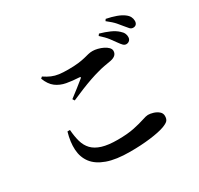

<svg xmlns="http://www.w3.org/2000/svg" viewBox="-177 -1052 1353 1304"><g transform="rotate(-30 500.0 -400.5)"><path d="M786.8 -652.9Q773 -673.1 752.7 -699.6Q732.4 -726.1 697.5 -756.3L707.4 -769.7Q749.5 -757.8 783.7 -742.7Q817.8 -727.7 840.4 -706.5Q856.7 -692.5 863 -678.2Q869.4 -663.9 868.6 -649.7Q868.6 -634.3 858.5 -624.2Q848.4 -614.1 832.1 -614.1Q819.6 -614.8 809.4 -624.9Q799.2 -635.1 786.8 -652.9ZM879.4 -728.4Q865.8 -745.9 846.6 -768Q827.4 -790 788.1 -820.5L797 -833.4Q839.6 -824.9 873.2 -812.7Q906.7 -800.5 927.4 -784.8Q946.7 -770.7 954.4 -755.3Q962.2 -740 962.2 -722.8Q962.2 -706.7 953.7 -697.1Q945.2 -687.6 929.6 -687.6Q914.9 -687.6 904.6 -698.5Q894.2 -709.4 879.4 -728.4ZM214.3 -700.5 226 -710.8Q254.7 -691.7 279.9 -681Q305.1 -670.3 334.4 -666.3Q363.6 -662.3 404 -662.3Q453.3 -662.3 485.2 -666.3Q517.1 -670.3 538.2 -675.7Q559.4 -681.2 575.5 -685.1Q591.7 -689.1 609.8 -689.1Q627.6 -689.1 649.2 -683.7Q670.7 -678.3 690.1 -668.8Q709.5 -659.3 722 -646.4Q734.4 -633.4 734.4 -619.4Q734.4 -580.1 682.4 -569.7Q659 -565.7 631.3 -560.8Q603.7 -555.9 575.8 -547.7Q546.2 -540.2 507.5 -526.8Q468.7 -513.4 425.7 -495.9Q382.7 -478.5 337.9 -458.6L328.2 -474Q357.6 -495.6 391.4 -522.6Q425.2 -549.6 447.2 -567.2Q459.5 -577.9 442.9 -578.6Q391.4 -581 346.5 -589.2Q301.6 -597.5 267.9 -622.7Q234.3 -648 214.3 -700.5ZM209.6 -301.2 189.8 -300.9Q168.8 -228.4 172.4 -167.8Q176 -107.2 209.7 -62.7Q243.5 -18.1 312.4 6.6Q381.3 31.4 491 31.4Q577.5 31.4 648.9 22.4Q720.4 13.5 761.2 -0.9Q793.8 -12.8 805 -25.1Q816.3 -37.4 816.3 -61.3Q816.3 -82.9 799.6 -97Q783 -111.1 760.2 -118.2Q737.5 -125.2 718.7 -125.2Q705 -125.2 672.8 -114.4Q640.6 -103.5 588.1 -92.3Q535.5 -81.1 458.3 -81.1Q384.6 -81.1 337.4 -95.6Q290.3 -110.1 263.4 -138.2Q236.6 -166.4 225 -207.5Q213.4 -248.6 209.6 -301.2Z"/></g></svg>

Font: Noto Serif HK
Style: Regular
Weight: 200
Designer: Ryoko NISHIZUKA 西塚涼子 (kana & ideographs); Frank Grießhammer (Latin, Greek & Cyrillic); Wenlong ZHANG 张文龙 (bopomofo); San
Foundry: Adobe
Version: Version 2.001;hotconv 1.1.0;makeotfexe 2.6.0